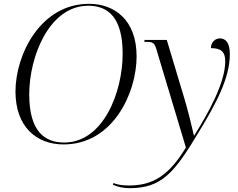

<svg xmlns="http://www.w3.org/2000/svg" viewBox="-20 -745 1245 1005"><path d="M313 11C571 11 695 -258 695 -450C695 -641 579 -725 446 -725C191 -725 61 -458 61 -266C61 -81 171 11 313 11ZM316 1C215 1 133 -56 133 -251C133 -451 239 -715 442 -715C546 -715 622 -653 622 -464C622 -263 521 1 316 1ZM658 240C828 240 893 158 1020 -53C1114 -207 1183 -339 1183 -461C1183 -519 1163 -544 1131 -544C1107 -544 1084 -525 1084 -493C1138 -493 1159 -473 1159 -424C1159 -312 1071 -154 997 -36H995C987 -73 962 -173 947 -223L853 -536H737L735 -526H747C783 -526 790 -518 801 -479L953 27C867 169 785 226 655 226C615 226 590 220 574 213L571 222C594 233 627 240 658 240Z"/></svg>

Font: Noto Serif Display Light
Style: Italic
Weight: 300
Italic angle: -12°
Designer: Monotype Design Team
Foundry: Monotype Imaging Inc.
Version: Version 2.009